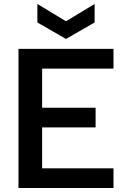

<svg xmlns="http://www.w3.org/2000/svg" viewBox="-20 -946 645 966"><path d="M456 -926V-833L312 -750L168 -833V-926L312 -839ZM551 -601H192V-404H461V-305H192V-99H551V0H73V-700H551Z"/></svg>

Font: Albert Sans SemiBold
Style: Regular
Weight: 600
Designer: Andreas Rasmussen
Foundry: a.Foundry
Version: Version 1.025